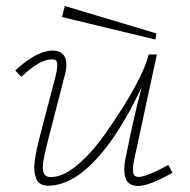

<svg xmlns="http://www.w3.org/2000/svg" viewBox="-20 -613 640 646"><path d="M506.3 -500.5 198.2 -592.8 188.5 -555.7 502.9 -480ZM31.2 -376Q104.5 -442.9 157.2 -442.9Q174.8 -442.9 185.8 -435.3Q196.8 -427.7 200.2 -416Q203.6 -404.3 203.4 -392.3Q203.1 -380.4 200.2 -368.7L144 -150.4Q125 -76.7 124 -55.2Q122.1 -16.6 151.4 -17.1Q191.9 -17.6 239.3 -56.9Q286.6 -96.2 332.5 -160.6Q459 -341.3 480 -429.7H507.8L433.6 -85.9Q430.2 -69.3 428.7 -59.6Q427.2 -49.8 427.5 -38.3Q427.7 -26.9 433.3 -22Q439 -17.1 449.2 -17.6Q461.9 -18.6 489 -29.8Q516.1 -41 546.4 -58.1L560.5 -31.7Q485.4 10.7 447.8 12.7Q411.1 13.7 402.1 -14.9Q393.1 -43.5 404.8 -91.3Q430.2 -220.7 457 -320.8Q408.7 -216.3 353.5 -138.7Q245.1 11.7 142.6 11.7Q126.5 11.7 116 5.4Q105.5 -1 101.1 -13.4Q96.7 -25.9 95.5 -40.3Q94.2 -54.7 97.4 -75.9Q100.6 -97.2 104.7 -115.5Q108.9 -133.8 115.2 -158.7L164.6 -347.2Q172.4 -376.5 172.6 -391.1Q172.9 -405.8 168 -409.7Q163.1 -413.6 152.3 -413.1Q112.8 -412.6 51.8 -354.5Z"/></svg>

Font: Compagnon Light Italic
Style: Regular
Weight: 400
Italic angle: -12°
Designer: Valentin Papon
Foundry: Velvetyne Type Foundry
Version: Version 1.000;PS 001.000;hotconv 1.0.88;makeotf.lib2.5.64775